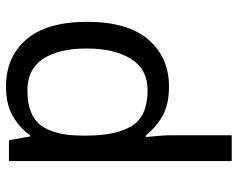

<svg xmlns="http://www.w3.org/2000/svg" viewBox="-98 -702 810 655"><g transform="rotate(90 307.5 -375.0)"><path d="M275 10Q175 10 115 -59.5Q55 -129 55 -267Q55 -405 115.5 -475.5Q176 -546 276 -546Q338 -546 377.5 -523Q417 -500 442 -467H448Q447 -480 444.5 -505.5Q442 -531 442 -546V-760H530V0H459L446 -72H442Q418 -38 378 -14Q338 10 275 10ZM289 -63Q374 -63 408.5 -109.5Q443 -156 443 -250V-266Q443 -366 410 -419.5Q377 -473 288 -473Q217 -473 181.5 -416.5Q146 -360 146 -265Q146 -169 181.5 -116Q217 -63 289 -63Z"/></g></svg>

Font: Noto Sans Cypro Minoan
Style: Regular
Weight: 400
Designer: David Williams
Foundry: David Williams
Version: Version 1.503; ttfautohint (v1.8.4.7-5d5b)